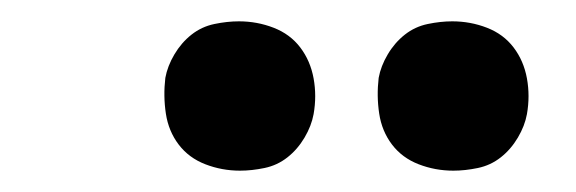

<svg xmlns="http://www.w3.org/2000/svg" viewBox="-20 -760 540 180"><path d="M405 -600Q388 -600 372.5 -606Q357 -612 347.5 -624.5Q338 -637 335.5 -653.5Q333 -670 335 -687Q337 -698 343.5 -709Q350 -720 359.5 -727.5Q369 -735 381 -737.5Q393 -740 404 -740Q421 -740 436.5 -734Q452 -728 461.5 -715.5Q471 -703 474 -686.5Q477 -670 474 -653Q472 -642 465.5 -631Q459 -620 449.5 -612.5Q440 -605 428 -602.5Q416 -600 405 -600ZM205 -600Q188 -600 172.5 -606Q157 -612 147.5 -624.5Q138 -637 135.5 -653.5Q133 -670 135 -687Q137 -698 143.5 -709Q150 -720 159.5 -727.5Q169 -735 181 -737.5Q193 -740 204 -740Q221 -740 236.5 -734Q252 -728 261.5 -715.5Q271 -703 274 -686.5Q277 -670 274 -653Q272 -642 265.5 -631Q259 -620 249.5 -612.5Q240 -605 228 -602.5Q216 -600 205 -600Z"/></svg>

Font: Iosevka Term Curly SmBd Obl
Style: Regular
Weight: 600
Italic angle: -9°
Designer: Belleve Invis
Foundry: Belleve Invis
Version: Version 32.3.0